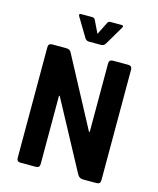

<svg xmlns="http://www.w3.org/2000/svg" viewBox="-123 -922 830 1008"><g transform="rotate(15 292.5 -418.0)"><path d="M169 0H86Q65 0 65 -21V-622Q65 -643 86 -643H161Q182 -643 189 -629L391 -250H395V-622Q395 -643 416 -643H499Q520 -643 520 -622V-21Q520 0 499 0H426Q404 0 394 -20L194 -392H190V-21Q190 0 169 0ZM269 -707Q255 -707 247 -718L184 -823Q177 -836 192 -836H251Q264 -836 269 -824L301 -758L334 -824Q338 -836 351 -836H411Q425 -836 418 -823L356 -718Q348 -707 334 -707Z"/></g></svg>

Font: Rajdhani
Style: Bold
Weight: 700
Designer: Satya Rajpurohit, Jyotish Sonowal
Foundry: Indian Type Foundry
Version: Version 1.201 February 1, 2022